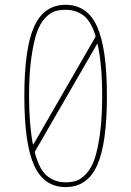

<svg xmlns="http://www.w3.org/2000/svg" viewBox="-20 -760 540 790"><path d="M250 -719.7Q224.6 -719.7 205.1 -713.4Q185.5 -707 165 -685.1Q144.5 -663.1 131.3 -625.5Q118.2 -587.9 108.9 -522Q99.6 -456.1 99.6 -365.2Q99.6 -249 115.2 -167Q115.2 -164.1 118.2 -167L371.1 -605.5Q374 -611.3 373 -613.3Q353.5 -674.8 322.3 -697.3Q291 -719.7 250 -719.7ZM250 -9.8Q275.4 -9.8 294.9 -16.6Q314.5 -23.4 335 -45.4Q355.5 -67.4 368.7 -104.5Q381.8 -141.6 391.1 -208Q400.4 -274.4 400.4 -365.2Q400.4 -494.1 381.8 -577.1Q381.8 -579.1 380.9 -579.1Q379.9 -579.1 378.9 -578.1L125 -138.7Q122.1 -134.8 124 -129.9Q142.6 -60.5 174.8 -35.2Q207 -9.8 250 -9.8ZM379.4 -79.1Q338.9 9.8 250 9.8Q161.1 9.8 120.6 -79.1Q80.1 -168 80.1 -364.7Q80.1 -561.5 120.6 -650.9Q161.1 -740.2 250 -740.2Q338.9 -740.2 379.4 -650.9Q419.9 -561.5 419.9 -364.7Q419.9 -168 379.4 -79.1Z"/></svg>

Font: Rounded-X Mgen+ 1mn thin
Style: Regular
Weight: 100
Designer: [Source Han Sans]
Ryoko NISHIZUKA  (kana & ideographs); Paul D. Hunt (Latin, Greek & Cyrillic); Wenlong ZHANG  (bopomofo
Version: Version 1.059.20150602